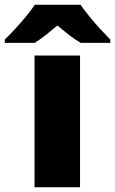

<svg xmlns="http://www.w3.org/2000/svg" viewBox="-78 -786 483 806"><path d="M258 0H67V-553H258ZM260 -766Q276 -743 298.5 -715.5Q321 -688 344.5 -662.5Q368 -637 385 -620V-606H261Q235 -621 212 -639Q189 -657 163 -679Q137 -657 115.5 -640Q94 -623 68 -606H-58V-620Q-39 -638 -15.5 -663.5Q8 -689 30.5 -716Q53 -743 68 -766Z"/></svg>

Font: Noto Sans Syriac Eastern Black
Style: Regular
Weight: 900
Designer: Patrick Giasson and the Monotype Design Team
Foundry: Monotype Imaging Inc.
Version: Version 3.001; ttfautohint (v1.8.4.7-5d5b)